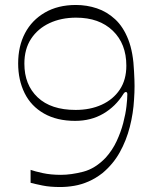

<svg xmlns="http://www.w3.org/2000/svg" viewBox="-20 -731 613 772"><path d="M103 -48Q120 -42 152 -35Q184 -28 225 -28Q266 -28 314.5 -40.5Q363 -53 405 -97Q432 -127 449 -163.5Q466 -200 475.5 -236.5Q485 -273 488.5 -303.5Q492 -334 492 -352Q492 -361 486 -361Q481 -361 476 -353Q445 -303 395.5 -274Q346 -245 282 -245Q209 -245 157 -274.5Q105 -304 79 -356.5Q53 -409 53 -476Q53 -545 80.5 -597.5Q108 -650 160.5 -680.5Q213 -711 285 -711Q329 -711 369.5 -697.5Q410 -684 443 -653.5Q476 -623 496 -571.5Q516 -520 519 -443Q520 -422 520.5 -410.5Q521 -399 521 -385Q521 -372 520.5 -359Q520 -346 519 -331Q516 -276 502 -221Q488 -166 461.5 -118.5Q435 -71 392 -35Q365 -14 336.5 -1.5Q308 11 279 16Q250 21 222 21Q181 21 151.5 15Q122 9 103 4ZM488 -467Q488 -555 433.5 -607.5Q379 -660 286 -660Q226 -660 179 -638Q132 -616 105 -575Q78 -534 78 -475Q78 -390 131.5 -339.5Q185 -289 284 -289Q343 -289 389 -310Q435 -331 461.5 -370.5Q488 -410 488 -467Z"/></svg>

Font: Ojuju Light
Style: Regular
Weight: 300
Designer: Chisaokwu Joboson, Mirko Velimirovic
Foundry: Udi Foundry
Version: Version 1.000